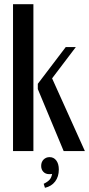

<svg xmlns="http://www.w3.org/2000/svg" viewBox="-20 -719 424 914"><path d="M139 0H42V-699H139ZM228 -346 384 0H283L160 -295V-320L293 -495H341ZM228 109Q224 110 220.5 110Q217 110 214 110Q197 110 186.5 99Q176 88 176 71Q176 52 187.5 40.5Q199 29 216 29Q236 29 248 45Q260 61 260 88Q260 122 242.5 145Q225 168 194 175L188 156Q208 146 216.5 136Q225 126 228 109Z"/></svg>

Font: Moniqa Paragraph
Style: Bold
Weight: 700
Designer: Rajesh Rajput
Foundry: Rajesh Rajput
Version: Version 1.000